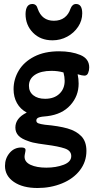

<svg xmlns="http://www.w3.org/2000/svg" viewBox="-20 -666 485 962"><path d="M108 -596Q109 -646 142 -646Q163 -646 169 -622Q190 -562 250 -562Q282 -562 303 -578Q324 -594 333 -622Q342 -646 361 -646Q392 -646 392 -599Q392 -563 371.5 -532Q351 -501 317 -482.5Q283 -464 243 -464Q183 -464 145.5 -502Q108 -540 108 -596ZM5 165Q5 128 28 100.5Q51 73 87 73Q108 73 108 85Q108 90 105.5 101.5Q103 113 103 119Q103 146 133.5 160Q164 174 212 174Q261 174 299 159.5Q337 145 337 116Q337 89 305 78Q273 67 211 59Q204 58 173 53.5Q142 49 122 41Q88 30 72.5 13.5Q57 -3 57 -27Q57 -74 114 -102Q82 -119 65 -149.5Q48 -180 48 -219Q48 -269 74 -312.5Q100 -356 151.5 -382.5Q203 -409 276 -409Q338 -409 382.5 -390.5Q427 -372 427 -328Q427 -313 421.5 -300Q416 -287 403 -287Q392 -287 369 -294Q374 -271 374 -247Q374 -185 332.5 -139Q291 -93 217 -84Q187 -82 174.5 -77.5Q162 -73 162 -62Q162 -52 172.5 -48Q183 -44 205 -41Q274 -35 318 -22.5Q362 -10 387.5 16.5Q413 43 413 90Q413 145 380 187.5Q347 230 290.5 253Q234 276 168 276Q94 276 49.5 245.5Q5 215 5 165ZM304 -261Q304 -281 298 -303Q270 -311 238 -311Q185 -311 155 -291Q125 -271 125 -236Q125 -206 147 -188.5Q169 -171 206 -171Q251 -171 277.5 -196Q304 -221 304 -261Z"/></svg>

Font: AkayaTelivigala
Style: Regular
Weight: 400
Designer: Vaishnavi Murthy Yerkadithaya ( vaishnavimurthy@gmail.com ), Juan Luis Blanco Aristondo ( juan@blancoletters.com )
Version: Version 1.000